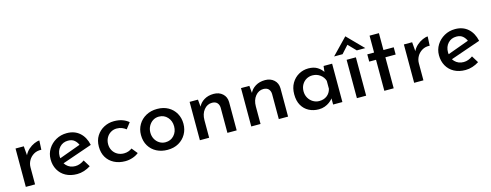

<svg xmlns="http://www.w3.org/2000/svg" viewBox="-24 -1336 5168 2021"><g transform="rotate(-15 2560.0 -325.0)"><path d="M169 -418 179 -298 175 -314Q192 -352 222.5 -379Q253 -406 286.5 -420.5Q320 -435 343 -435L338 -335Q291 -338 255.5 -317Q220 -296 200 -261Q180 -226 180 -186V0H79V-418Z M638 10Q566 10 514 -18.5Q462 -47 434 -97.5Q406 -148 406 -212Q406 -274 437.5 -324.5Q469 -375 522 -405Q575 -435 640 -435Q724 -435 779.5 -386.5Q835 -338 854 -250L513 -132L489 -190L763 -290L742 -276Q730 -308 704 -331.5Q678 -355 633 -355Q577 -355 541.5 -316.5Q506 -278 506 -218Q506 -154 544 -115Q582 -76 640 -76Q667 -76 692 -85.5Q717 -95 739 -111L785 -36Q753 -15 714.5 -2.5Q676 10 638 10Z M1309 -39Q1281 -16 1241.5 -3Q1202 10 1162 10Q1094 10 1041.5 -17Q989 -44 960 -93Q931 -142 931 -209Q931 -277 962 -326Q993 -375 1043.5 -401.5Q1094 -428 1152 -428Q1204 -428 1243.5 -414Q1283 -400 1312 -375L1262 -310Q1245 -324 1219 -335Q1193 -346 1161 -346Q1125 -346 1095.5 -328Q1066 -310 1049 -279Q1032 -248 1032 -209Q1032 -171 1049.5 -140Q1067 -109 1098.5 -91Q1130 -73 1170 -73Q1196 -73 1218.5 -81Q1241 -89 1258 -102Z M1391 -213Q1391 -276 1421 -326.5Q1451 -377 1504 -406Q1557 -435 1625 -435Q1694 -435 1745.5 -406Q1797 -377 1825.5 -326.5Q1854 -276 1854 -213Q1854 -150 1825 -99.5Q1796 -49 1744.5 -19.5Q1693 10 1623 10Q1557 10 1504.5 -17Q1452 -44 1421.5 -94.5Q1391 -145 1391 -213ZM1493 -212Q1493 -173 1510 -141.5Q1527 -110 1556.5 -91.5Q1586 -73 1622 -73Q1679 -73 1715.5 -113Q1752 -153 1752 -212Q1752 -271 1715.5 -311.5Q1679 -352 1622 -352Q1585 -352 1556 -333Q1527 -314 1510 -282Q1493 -250 1493 -212Z M2067 -418 2076 -321 2072 -335Q2092 -380 2136.5 -407Q2181 -434 2241 -434Q2300 -434 2338 -399.5Q2376 -365 2377 -309V0H2276V-274Q2275 -306 2257 -326.5Q2239 -347 2201 -348Q2148 -348 2112.5 -304Q2077 -260 2077 -191V0H1976V-418Z M2627 -418 2636 -321 2632 -335Q2652 -380 2696.5 -407Q2741 -434 2801 -434Q2860 -434 2898 -399.5Q2936 -365 2937 -309V0H2836V-274Q2835 -306 2817 -326.5Q2799 -347 2761 -348Q2708 -348 2672.5 -304Q2637 -260 2637 -191V0H2536V-418Z M3271 10Q3212 10 3164 -15Q3116 -40 3088 -88.5Q3060 -137 3060 -209Q3060 -279 3089.5 -329.5Q3119 -380 3167.5 -407.5Q3216 -435 3273 -435Q3333 -435 3372 -410Q3411 -385 3432 -350L3426 -334L3436 -418H3529V0H3428V-106L3438 -81Q3434 -73 3421 -58Q3408 -43 3387 -27.5Q3366 -12 3336.5 -1Q3307 10 3271 10ZM3298 -73Q3348 -73 3382.5 -99.5Q3417 -126 3428 -172V-258Q3416 -299 3379.5 -326Q3343 -353 3295 -353Q3259 -353 3229 -335.5Q3199 -318 3181 -286.5Q3163 -255 3163 -214Q3163 -174 3181.5 -142Q3200 -110 3231 -91.5Q3262 -73 3298 -73Z M3687 -418H3788V0H3687ZM3816 -486 3725 -580 3753 -588 3661 -486H3569L3737 -660H3738L3909 -486Z M3986 -601H4088V-417H4200V-338H4088V0H3986V-338H3912V-417H3986Z M4401 -418 4411 -298 4407 -314Q4424 -352 4454.5 -379Q4485 -406 4518.5 -420.5Q4552 -435 4575 -435L4570 -335Q4523 -338 4487.5 -317Q4452 -296 4432 -261Q4412 -226 4412 -186V0H4311V-418Z M4870 10Q4798 10 4746 -18.5Q4694 -47 4666 -97.5Q4638 -148 4638 -212Q4638 -274 4669.5 -324.5Q4701 -375 4754 -405Q4807 -435 4872 -435Q4956 -435 5011.5 -386.5Q5067 -338 5086 -250L4745 -132L4721 -190L4995 -290L4974 -276Q4962 -308 4936 -331.5Q4910 -355 4865 -355Q4809 -355 4773.5 -316.5Q4738 -278 4738 -218Q4738 -154 4776 -115Q4814 -76 4872 -76Q4899 -76 4924 -85.5Q4949 -95 4971 -111L5017 -36Q4985 -15 4946.5 -2.5Q4908 10 4870 10Z"/></g></svg>

Font: Reem Kufi
Style: Regular
Weight: 400
Designer: Khaled Hosny
Version: Version 1.6